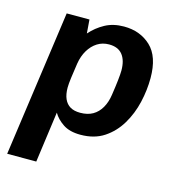

<svg xmlns="http://www.w3.org/2000/svg" viewBox="-105 -610 803 880"><g transform="rotate(15 296.0 -170.0)"><path d="M9 181 106 -511H214L219 -446Q248 -479 286.5 -500Q325 -521 376 -521Q453 -521 503.5 -473.5Q554 -426 554 -324Q554 -267 540.5 -208.5Q527 -150 497.5 -100.5Q468 -51 422 -20.5Q376 10 310 10Q259 10 227.5 -11Q196 -32 180 -60L147 181ZM283 -87Q318 -87 342.5 -101Q367 -115 382.5 -142Q398 -169 403 -205Q409 -244 412.5 -275.5Q416 -307 416 -323Q416 -371 395 -397.5Q374 -424 331 -424Q300 -424 275.5 -408.5Q251 -393 234.5 -365.5Q218 -338 212 -301Q206 -261 202 -231Q198 -201 198 -184Q198 -152 207.5 -130.5Q217 -109 235.5 -98Q254 -87 283 -87Z"/></g></svg>

Font: Chivo Medium SemiBold
Style: Italic
Weight: 600
Italic angle: -8.05°
Version: Version 2.002